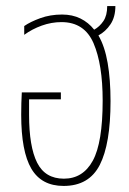

<svg xmlns="http://www.w3.org/2000/svg" viewBox="-20 -604 427 634"><path d="M190 10Q117 10 83.5 -47Q50 -104 50 -225Q50 -241 50.5 -263.5Q51 -286 52 -299H181V-276H76V-225Q76 -120 102.5 -67Q129 -14 191 -14Q254 -14 286.5 -73.5Q319 -133 319 -272Q319 -391 289 -461Q259 -531 183 -531Q150 -531 118 -519.5Q86 -508 60 -489V-518Q80 -532 113 -544Q146 -556 185 -556Q219 -556 245.5 -543Q272 -530 291 -506Q309 -516 321.5 -534.5Q334 -553 334 -584H361Q361 -548 345 -524Q329 -500 305 -487Q326 -451 335.5 -396Q345 -341 345 -270Q345 -129 309.5 -59.5Q274 10 190 10Z"/></svg>

Font: Noto Sans Thai ExtCond Thin
Style: Regular
Weight: 100
Width: 2
Designer: Monotype Design Team
Foundry: Monotype Imaging Inc.
Version: Version 2.002; ttfautohint (v1.8.4.7-5d5b)